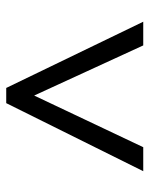

<svg xmlns="http://www.w3.org/2000/svg" viewBox="50 -810 491 632"><g transform="rotate(-90 296.0 -493.5)"><path d="M273 -719H323L541 -268H463L298 -627L128 -268H49Z"/></g></svg>

Font: malayalam25
Style: Book
Weight: 400
Designer: Jelle Bosma - Monotype Design Team
Foundry: Monotype Imaging Inc.
Version: Version 2.003